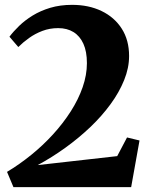

<svg xmlns="http://www.w3.org/2000/svg" viewBox="-20 -772 622 792"><path d="M9 -63Q60 -93.5 108.5 -132.8Q157 -172 198.8 -217.8Q240.5 -263.5 272 -312.8Q303.5 -362 321 -412.5Q338.5 -463 338.5 -511.5Q338.5 -559.5 324 -591.5Q309.5 -623.5 283 -639.8Q256.5 -656 220 -656Q185 -656 154.8 -644.5Q124.5 -633 99.8 -615.2Q75 -597.5 55.5 -578L19 -620.5Q35.5 -642.5 59 -665.2Q82.5 -688 114.5 -707.8Q146.5 -727.5 187.2 -739.8Q228 -752 277.5 -752Q346 -752 399 -726.5Q452 -701 482.2 -653.8Q512.5 -606.5 512.5 -541Q512.5 -492 492.2 -441.8Q472 -391.5 436.2 -342.5Q400.5 -293.5 352.8 -248Q305 -202.5 249.5 -162.5Q194 -122.5 135.5 -91L463.5 -128L504 -205L555.5 -192.5L521 0H35.5Z"/></svg>

Font: Merriweather 72pt ExtraBold
Style: Regular
Weight: 800
Version: Version 2.100